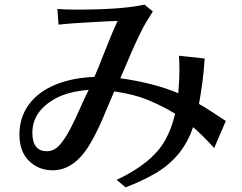

<svg xmlns="http://www.w3.org/2000/svg" viewBox="-20 -762 1040 825"><path d="M385.7 -431.6Q401.4 -466.8 431.2 -543.5Q460.9 -620.1 485.4 -671.9Q461.9 -671.9 397.9 -668Q334 -664.1 307.1 -662.6Q280.3 -661.1 231.4 -656.2L226.6 -723.6Q256.8 -720.7 308.6 -720.7Q505.9 -720.7 600.6 -742.2L636.7 -712.9Q629.9 -702.1 623.5 -691.4Q617.2 -680.7 607.4 -665.5Q597.7 -650.4 577.6 -608.9Q557.6 -567.4 536.6 -518.1Q515.6 -468.8 497.1 -425.8Q642.6 -405.3 746.1 -361.3Q751 -420.9 751 -456.5Q751 -492.2 749 -522.5L859.4 -510.7Q853.5 -414.1 835 -315.4Q864.3 -299.8 950.2 -242.2L900.4 -126Q845.7 -185.5 809.6 -215.8Q766.6 -86.9 648.4 -17.6Q591.8 15.6 519.5 43L481.4 10.7Q633.8 -60.5 689.5 -159.2Q717.8 -210 732.4 -273.4Q674.8 -308.6 612.8 -333.5Q550.8 -358.4 470.7 -369.1Q446.3 -312.5 421.4 -252.9Q396.5 -193.4 366.2 -142.6Q299.8 -30.3 206.1 -30.3Q145.5 -30.3 104.5 -70.8Q63.5 -111.3 63.5 -184.1Q63.5 -256.8 103 -311.5Q142.6 -366.2 215.3 -397Q288.1 -427.7 385.7 -431.6ZM119.1 -191.4Q119.1 -112.3 181.6 -112.3Q212.9 -112.3 236.8 -139.6Q260.7 -167 282.7 -209.5Q304.7 -252 324.2 -296.9Q343.8 -341.8 361.3 -376Q270.5 -368.2 216.8 -337.9Q119.1 -283.2 119.1 -191.4Z"/></svg>

Font: GenEi LateGo v2
Style: Medium
Weight: 500
Designer: o_tamon (Modified)
Foundry: o_tamon / Adobe Systems Incorporated / FONT 910 / Philipp H. Poll
Version: Version 2.1;Original Version 1.004